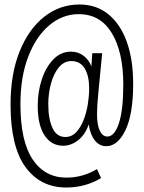

<svg xmlns="http://www.w3.org/2000/svg" viewBox="-20 -730 640 855"><path d="M430 63Q360 105 275 105Q160 105 93.5 14Q27 -77 27 -265Q27 -400 67 -500Q107 -600 176.5 -655Q246 -710 334 -710Q409 -710 462.5 -666.5Q516 -623 544.5 -544Q573 -465 573 -357Q573 -221 538.5 -150Q504 -79 453 -79Q423 -79 402.5 -104.5Q382 -130 375 -176Q360 -131 328.5 -106Q297 -81 261 -81Q209 -81 178.5 -127Q148 -173 148 -259Q148 -321 166 -376Q184 -431 217.5 -465.5Q251 -500 296 -500Q329 -500 353 -481Q377 -462 387 -434L391 -493H435Q425 -389 418.5 -323Q412 -257 412 -222Q412 -173 424.5 -147.5Q437 -122 458 -122Q490 -122 509.5 -181Q529 -240 529 -354Q529 -498 478 -582.5Q427 -667 331 -667Q258 -667 199 -617Q140 -567 105.5 -477Q71 -387 71 -266Q71 -101 125.5 -20Q180 61 276 61Q348 61 412 23ZM271 -120Q299 -120 319 -141Q339 -162 352 -195Q365 -228 371 -265.5Q377 -303 377 -335Q377 -393 357 -425.5Q337 -458 298 -458Q265 -458 242 -430Q219 -402 207 -358Q195 -314 195 -266Q195 -201 213.5 -160.5Q232 -120 271 -120Z"/></svg>

Font: Geist Mono UltraLight
Style: Regular
Weight: 200
Monospace: yes
Designer: Basement.studio, Andrés Briganti, Mateo Zaragoza
Foundry: Basement.studio, Vercel, Andrés Briganti, Guido Ferreyra, Mateo Zaragoza
Version: Version 1.400; ttfautohint (v1.8.4.7-5d5b)